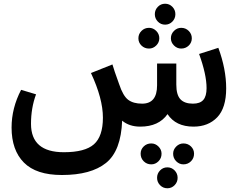

<svg xmlns="http://www.w3.org/2000/svg" viewBox="-20 -678 1283 1028"><path d="M903 -562.5Q887 -546 864 -546Q841 -546 825 -562.5Q809 -579 809 -602Q809 -625 825 -641.5Q841 -658 864 -658Q887 -658 903 -641.5Q919 -625 919 -602Q919 -579 903 -562.5ZM778 -418Q754 -418 737.5 -434Q721 -450 721 -473Q721 -496 737.5 -512.5Q754 -529 778 -529Q800 -529 816.5 -512.5Q833 -496 833 -473Q833 -451 816.5 -434.5Q800 -418 778 -418ZM895 -473Q895 -496 911.5 -512.5Q928 -529 950 -529Q974 -529 990.5 -512.5Q1007 -496 1007 -473Q1007 -450 990.5 -434Q974 -418 950 -418Q928 -418 911.5 -434.5Q895 -451 895 -473ZM1149 -422Q1191 -308 1191 -205Q1191 -100 1143 -50Q1095 0 1016 0Q921 0 877 -67Q830 0 731 0Q672 0 634 -32Q628 130 547.5 194.5Q467 259 312 259H311Q174 259 108 192.5Q42 126 42 5Q42 -99 93 -197L173 -173Q146 -100 146 -15Q146 137 322 137Q435 137 483 94.5Q531 52 531 -48Q531 -150 467 -287L582 -333Q589 -307 618 -227Q639 -164 666.5 -143.5Q694 -123 741 -123Q821 -123 821 -221V-338H924V-225Q924 -170 946 -146.5Q968 -123 1013 -123Q1051 -123 1068.5 -143Q1086 -163 1086 -206Q1086 -279 1046 -389ZM845 145Q845 169 828.5 185.5Q812 202 790 202Q766 202 749.5 185.5Q733 169 733 145Q733 122 749.5 106Q766 90 790 90Q812 90 828.5 106.5Q845 123 845 145ZM962 90Q986 90 1002.5 106Q1019 122 1019 145Q1019 169 1002.5 185.5Q986 202 962 202Q940 202 923.5 185.5Q907 169 907 145Q907 123 923.5 106.5Q940 90 962 90ZM837 234.5Q853 218 876 218Q899 218 915 234.5Q931 251 931 274Q931 297 915 313.5Q899 330 876 330Q853 330 837 313.5Q821 297 821 274Q821 251 837 234.5Z"/></svg>

Font: FiraGO Medium
Style: Regular
Weight: 500
Designer: bBox Type
Foundry: bBox Type GmbH
Version: Version 1.001;PS 001.001;hotconv 1.0.88;makeotf.lib2.5.64775